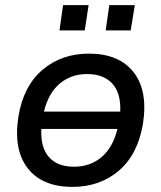

<svg xmlns="http://www.w3.org/2000/svg" viewBox="-20 -723 632 752"><path d="M264 9Q146 9 89 -63.5Q32 -136 52 -266Q72 -387 147 -450Q222 -513 328 -513Q446 -513 503 -440.5Q560 -368 540 -239Q520 -118 445.5 -54.5Q371 9 264 9ZM321 -433Q259 -433 214.5 -396Q170 -359 152 -286H451Q454 -359 419.5 -396Q385 -433 321 -433ZM270 -70Q333 -70 377.5 -107.5Q422 -145 440 -218H142Q138 -147 171 -108.5Q204 -70 270 -70ZM394 -604 408 -703H508L492 -604ZM213 -604 227 -703H327L312 -604Z"/></svg>

Font: Mulish SemiBold
Style: Italic
Weight: 600
Italic angle: -9°
Designer: Vernon Adams
Foundry: Vernon Adams
Version: Version 3.603; ttfautohint (v1.8.3)